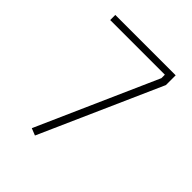

<svg xmlns="http://www.w3.org/2000/svg" viewBox="-187 -778 904 904"><g transform="rotate(45 265.0 -325.5)"><path d="M59 -626H423V-603L158 -5L193 9L461 -595V-660H59Z"/></g></svg>

Font: TitilliumText22L
Style: 1 wt
Weight: 100
Designer: Campivisivi
Foundry: Campivisivi
Version: 1.000